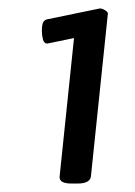

<svg xmlns="http://www.w3.org/2000/svg" viewBox="-20 -783 320 454"><path d="M149 -349Q119 -349 121 -366L155 -693L92 -680Q84 -680 81.5 -690Q79 -700 79 -710Q79 -725 82.5 -731Q86 -737 95 -738L216 -763Q222 -763 229 -758.5Q236 -754 235 -750L195 -366Q193 -349 163 -349Z"/></svg>

Font: Asap Condensed Condensed SemiBold
Style: Italic
Weight: 600
Width: 3
Italic angle: -6°
Designer: Pablo Cosgaya
Foundry: Omnibus-Type
Version: Version 3.001; ttfautohint (v1.8.4.7-5d5b)